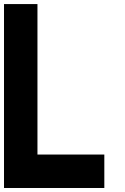

<svg xmlns="http://www.w3.org/2000/svg" viewBox="-20 -937 623 957"><path d="M0 0V-916.7H166.7V-166.7H500V0Z"/></svg>

Font: Galmuri11 Bold
Style: Regular
Weight: 700
Designer: Lee Minseo (quiple)
Version: Version 2.397;hotconv 1.1.1;makeotfexe 2.6.0 DEVELOPMENT